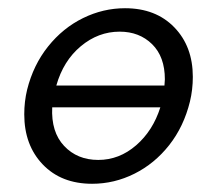

<svg xmlns="http://www.w3.org/2000/svg" viewBox="-20 -441 528 467"><path d="M449 -254Q449 -223 442 -194Q427 -133 391.5 -88Q356 -43 307 -18.5Q258 6 204 6Q129 6 84 -41Q39 -88 39 -163Q39 -194 46 -223Q61 -283 97 -328Q133 -373 182 -397Q231 -421 284 -421Q359 -421 404 -374.5Q449 -328 449 -254ZM117 -233H380L381 -248Q381 -303 350 -333.5Q319 -364 271 -364Q219 -364 176.5 -328.5Q134 -293 117 -233ZM370 -180H107Q104 -120 136 -86Q168 -52 219 -52Q270 -52 311 -87.5Q352 -123 370 -180Z"/></svg>

Font: Ysabeau Medium
Style: Italic
Weight: 500
Italic angle: -12°
Designer: Christian Thalmann (Catharsis Fonts)
Version: Version 0.003